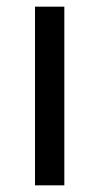

<svg xmlns="http://www.w3.org/2000/svg" viewBox="-20 -556 298 576"><path d="M173 0H85V-536H173Z"/></svg>

Font: Noto Sans Yi
Style: Regular
Weight: 400
Designer: Monotype Design Team
Foundry: Monotype Imaging Inc.
Version: Version 2.002; ttfautohint (v1.8.4.7-5d5b)